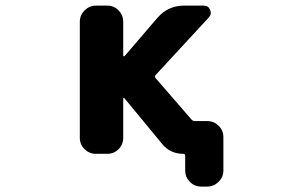

<svg xmlns="http://www.w3.org/2000/svg" viewBox="-20 -568 1040 687"><path d="M700.2 99.6Q675.8 99.6 659.2 82.5Q642.6 65.4 642.6 42V-10.7Q642.6 -17.6 635.7 -17.6Q588.9 -17.6 559.6 -53.7L425.8 -215.8Q424.8 -217.8 422.9 -217.3Q420.9 -216.8 420.9 -214.8V-75.2Q420.9 -50.8 404.3 -34.2Q387.7 -17.6 363.3 -17.6H323.2Q299.8 -17.6 282.7 -34.2Q265.6 -50.8 265.6 -75.2V-490.2Q265.6 -513.7 282.7 -530.8Q299.8 -547.9 323.2 -547.9H363.3Q387.7 -547.9 404.3 -530.8Q420.9 -513.7 420.9 -490.2V-369.1Q420.9 -367.2 422.9 -366.7Q424.8 -366.2 425.8 -367.2L543 -503.9Q581.1 -547.9 638.7 -547.9H709Q725.6 -547.9 731.9 -532.7Q738.3 -517.6 727.5 -505.9L537.1 -299.8Q532.2 -293.9 537.1 -288.1L665 -140.6Q669.9 -134.8 676.8 -134.8H721.7Q745.1 -134.8 762.2 -118.2Q779.3 -101.6 779.3 -77.1V42Q779.3 65.4 762.2 82.5Q745.1 99.6 721.7 99.6Z"/></svg>

Font: Rounded Mgen+ 1m bold
Style: Bold
Weight: 700
Designer: [Source Han Sans]
Ryoko NISHIZUKA  (kana & ideographs); Paul D. Hunt (Latin, Greek & Cyrillic); Wenlong ZHANG  (bopomofo
Version: Version 1.059.20150602